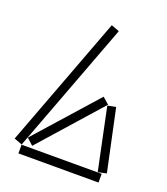

<svg xmlns="http://www.w3.org/2000/svg" viewBox="-131 -800 776 892"><g transform="rotate(20 257.0 -354.0)"><path d="M24 -59 64 -44 308 -693 268 -708ZM80 -84 112 -55 378 -355 346 -383ZM376 -350 440 -44 482 -53 417 -358ZM64 0H460V-43H64Z"/></g></svg>

Font: Anthony
Style: Regular
Weight: 400
Designer: Sun Young Oh
Foundry: Velvetyne Type Foundry
Version: Version 1.000;hotconv 1.0.109;makeotfexe 2.5.65596